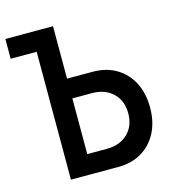

<svg xmlns="http://www.w3.org/2000/svg" viewBox="-109 -782 799 871"><g transform="rotate(-15 290.5 -346.5)"><path d="M211.9 0V-92.8H310.5Q372.1 -92.8 409.2 -128.7Q446.3 -164.6 446.3 -223.6Q446.3 -283.2 409.2 -318.8Q372.1 -354.5 310.5 -354.5H202.1V-447.3H338.9Q402.3 -447.3 449.5 -419.4Q496.6 -391.6 522.7 -341.3Q548.8 -291 548.8 -223.6Q548.8 -156.2 522.7 -106Q496.6 -55.7 449.5 -27.8Q402.3 0 338.9 0ZM117.2 0V-693.4H218.8V0ZM-4.9 -600.6V-693.4H153.3V-600.6Z"/></g></svg>

Font: Cascadia Code
Style: Regular
Weight: 400
Designer: Aaron Bell
Foundry: Saja Typeworks
Version: Version 2404.023